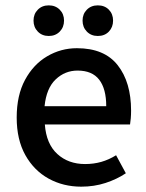

<svg xmlns="http://www.w3.org/2000/svg" viewBox="-20 -681 544 713"><path d="M281.7 12.2Q214.8 12.2 160.4 -17.8Q106 -47.9 74 -105.2Q42 -162.6 42 -244.6Q42 -327.1 73 -384.5Q104 -441.9 155 -471.9Q206.1 -502 265.6 -502Q367.7 -502 417.2 -438.7Q466.8 -375.5 466.8 -270Q466.8 -254.9 465.6 -241.2Q464.4 -227.5 462.9 -218.8H146.5Q151.9 -146.5 192.9 -109.1Q233.9 -71.8 295.9 -71.8Q327.6 -71.8 356 -79.8Q384.3 -87.9 411.1 -104.5L447.3 -37.6Q413.6 -15.1 371.6 -1.5Q329.6 12.2 281.7 12.2ZM145.5 -286.6H374.5Q374.5 -351.1 348.4 -385Q322.3 -418.9 268.1 -418.9Q221.2 -418.9 186.8 -386.2Q152.3 -353.5 145.5 -286.6ZM161.1 -547.4Q136.2 -547.4 120.4 -563.7Q104.5 -580.1 104.5 -604.5Q104.5 -628.9 120.4 -645Q136.2 -661.1 161.1 -661.1Q186 -661.1 201.9 -645Q217.8 -628.9 217.8 -604.5Q217.8 -580.1 201.9 -563.7Q186 -547.4 161.1 -547.4ZM343.3 -547.4Q318.4 -547.4 302.5 -563.7Q286.6 -580.1 286.6 -604.5Q286.6 -628.9 302.5 -645Q318.4 -661.1 343.3 -661.1Q368.7 -661.1 384.3 -645Q399.9 -628.9 399.9 -604.5Q399.9 -580.1 384.3 -563.7Q368.7 -547.4 343.3 -547.4Z"/></svg>

Font: Varta Light
Style: Bold
Weight: 700
Version: Version 1.004